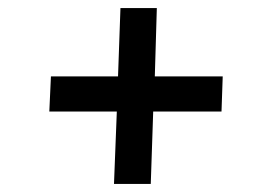

<svg xmlns="http://www.w3.org/2000/svg" viewBox="-20 -540 654 475"><path d="M262 -85 269 -264H102L106 -351H272L278 -520H368L363 -351H531L528 -264H359L353 -85Z"/></svg>

Font: Literata 7pt Medium
Style: Italic
Weight: 500
Italic angle: -2°
Designer: Latin by Veronika Burian and Jose Scaglione. Greek by Irene Vlachou. Cyrillic by Vera Evstafieva
Foundry: TypeTogether
Version: Version 3.002